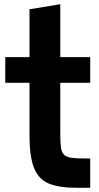

<svg xmlns="http://www.w3.org/2000/svg" viewBox="-20 -891 470 911"><path d="M343 0Q261 0 212 -20Q163 -40 141.5 -94Q120 -148 120 -248V-449H266V-257Q266 -216 269 -192.5Q272 -169 283 -157.5Q294 -146 317.5 -142.5Q341 -139 382 -139H408V0ZM5 -498V-620H408V-498ZM120 -310V-847L266 -871V-310Z"/></svg>

Font: Matangi Black
Style: Regular
Weight: 900
Designer: Prashant Pant
Foundry: The Graphic Ant
Version: Version 3.002